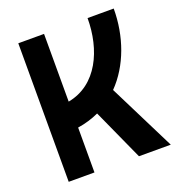

<svg xmlns="http://www.w3.org/2000/svg" viewBox="-126 -798 839 903"><g transform="rotate(-20 293.0 -346.5)"><path d="M64.9 0H193.8V-224.6C232.4 -230.5 267.6 -241.2 300.3 -256.3L416.5 0H575.7L408.7 -334.5C495.6 -423.3 542.5 -555.2 542.5 -693.4H411.6C411.6 -535.6 343.8 -382.3 193.8 -354.5V-693.4H64.9Z"/></g></svg>

Font: Cascadia Code
Style: Bold
Weight: 700
Monospace: yes
Designer: Aaron Bell
Foundry: Saja Typeworks
Version: Version 2404.023